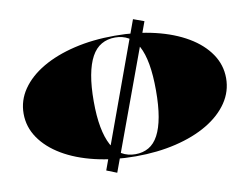

<svg xmlns="http://www.w3.org/2000/svg" viewBox="-91 -933 1505 1157"><g transform="rotate(-10 661.5 -354.5)"><path d="M536 93 473 68 790 -802 856 -778ZM664 -723Q797 -723 910 -696Q1023 -669 1106 -620Q1189 -571 1235 -503.5Q1281 -436 1281 -355Q1281 -274 1235 -206Q1189 -138 1106 -88.5Q1023 -39 910 -12Q797 15 664 15Q529 15 415.5 -12Q302 -39 218.5 -88.5Q135 -138 88.5 -206Q42 -274 42 -355Q42 -436 88.5 -503.5Q135 -571 218.5 -620Q302 -669 415.5 -696Q529 -723 664 -723ZM664 -712Q617 -712 580.5 -691Q544 -670 520 -626Q496 -582 483.5 -514.5Q471 -447 471 -355Q471 -264 483.5 -197Q496 -130 520 -85.5Q544 -41 580.5 -19.5Q617 2 664 2Q710 2 745.5 -18.5Q781 -39 804.5 -83Q828 -127 840 -194.5Q852 -262 852 -355Q852 -449 840 -516.5Q828 -584 804.5 -627.5Q781 -671 745.5 -691.5Q710 -712 664 -712Z"/></g></svg>

Font: Kalnia Expanded SemiBold
Style: Regular
Weight: 600
Width: 7
Designer: Frida Medrano
Foundry: Frida Medrano
Version: Version 1.105